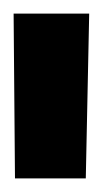

<svg xmlns="http://www.w3.org/2000/svg" viewBox="-30 -712 151 282"><path d="M-8 -450 -10 -692H101L96 -450Z"/></svg>

Font: TypoPRO Titillium Text
Style: 800 wt
Weight: 800
Designer: Accademia di Belle Arti di Urbino and others
Foundry: Accademia di Belle Arti di Urbino and others.
Version: Version 25.000